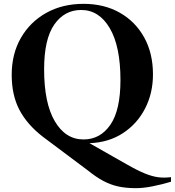

<svg xmlns="http://www.w3.org/2000/svg" viewBox="-20 -747 912 1001"><path d="M438 141.5 203.5 -34Q121.5 -97.5 81.2 -174.2Q41 -251 41 -357Q41 -466 89 -549.5Q137 -633 221.5 -680Q306 -727 415.5 -727Q523 -727 604.5 -680.8Q686 -634.5 731.8 -551.8Q777.5 -469 777.5 -359Q777.5 -261 736.2 -181Q695 -101 620.5 -52.5Q546 -4 446.5 -0.5L638.5 108.5Q696 141.5 735.5 157.5Q775 173.5 806.5 177.2Q838 181 871.5 176.5V200.5Q825 214.5 776.2 224.2Q727.5 234 689 234Q637.5 234 597 225.2Q556.5 216.5 518.5 196.2Q480.5 176 438 141.5ZM415.5 -20Q502.5 -20 555.2 -96.2Q608 -172.5 608 -329.5Q608 -505.5 552.2 -600.2Q496.5 -695 403 -695Q316 -695 263 -619Q210 -543 210 -385.5Q210 -209.5 265.8 -114.8Q321.5 -20 415.5 -20Z"/></svg>

Font: Newsreader 72pt SemiBold
Style: Regular
Weight: 600
Designer: Hugues Gentile
Foundry: Production Type
Version: Version 1.003; ttfautohint (v1.8.3)